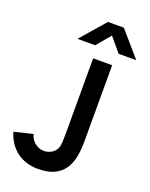

<svg xmlns="http://www.w3.org/2000/svg" viewBox="-175 -1045 895 1149"><g transform="rotate(20 272.5 -470.0)"><path d="M307.5 -955H408.5L545 -797.5H432.5L358 -886.5L283 -797.5H170.5ZM214 15Q172.5 15 138 3.8Q103.5 -7.5 76.5 -28.2Q49.5 -49 30.2 -78.2Q11 -107.5 0 -144L119 -172.5Q122 -157 130.5 -143.5Q139 -130 151.2 -120Q163.5 -110 178.5 -104Q193.5 -98 209.5 -98Q220 -98 231.5 -100.8Q243 -103.5 254 -109.2Q265 -115 274 -124Q283 -133 289 -145.5Q296 -161.5 297.2 -183.5Q298.5 -205.5 298.5 -235.5V-720H419.5V-235.5Q419.5 -182.5 410.8 -136.5Q402 -90.5 379 -57Q356 -23.5 316.2 -4.2Q276.5 15 214 15Z"/></g></svg>

Font: Vela Sans Bd
Style: Bold
Weight: 700
Designer: Principal design: Mikhail Sharanda - project Manrope.
Design modification: Ravid Balaliev
Foundry: Mikhail Sharanda
Version: Version 1.001